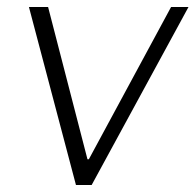

<svg xmlns="http://www.w3.org/2000/svg" viewBox="-20 -531 561 551"><path d="M198 0 63 -511H118L231 -74H235L471 -511H521L243 0Z"/></svg>

Font: Chivo Medium Thin
Style: Italic
Weight: 250
Italic angle: -8.05°
Version: Version 2.002